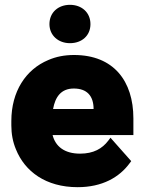

<svg xmlns="http://www.w3.org/2000/svg" viewBox="-20 -766 606 796"><path d="M27 -246C27 -211 33 -178 46 -147C83 -55 170 10 302 10C404 10 475 -31 518 -90L524 -98L438 -195L429 -183C404 -150 368 -129 312 -129C247 -129 210 -159 198 -206H533V-275C533 -430 451 -538 287 -538C247 -538 212 -531 180 -517C87 -478 27 -387 27 -264ZM185 -666C185 -619 222 -587 270 -587C319 -587 355 -618 355 -666C355 -714 319 -746 270 -746C222 -746 185 -715 185 -666ZM200 -314C209 -364 233 -399 286 -399C340 -399 368 -369 368 -314Z"/></svg>

Font: Asimov Pro
Style: Ult
Weight: 900
Designer: Google
Version: Version 2.000980; 2014